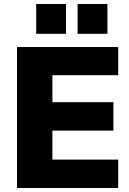

<svg xmlns="http://www.w3.org/2000/svg" viewBox="-20 -940 643 960"><path d="M65 0V-705H571V-564H242V-429H547V-287H242V-142H571V0ZM368 -771V-920H517V-771ZM161 -771V-920H310V-771Z"/></svg>

Font: Mulish ExtraLight Black
Style: Regular
Weight: 900
Version: Version 3.603